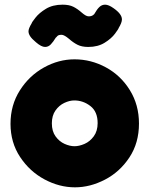

<svg xmlns="http://www.w3.org/2000/svg" viewBox="-20 -793 640 822"><path d="M502 -710Q502 -696 488 -673Q488 -670 472.5 -649Q457 -628 428 -610Q399 -592 358 -592Q330 -592 311.5 -601.5Q293 -611 275 -627Q273 -629 266 -634Q259 -639 253.5 -641.5Q248 -644 243 -644Q230 -644 225 -638Q220 -632 219 -632Q208 -614 197.5 -603Q187 -592 173 -592Q157 -592 134 -612Q116 -627 109 -638Q102 -649 102 -659Q102 -671 116 -694Q116 -697 132 -717.5Q148 -738 177 -755.5Q206 -773 248 -773Q276 -773 294 -764Q312 -755 330 -739Q338 -732 345.5 -727.5Q353 -723 360 -723Q371 -723 378 -728Q385 -733 385 -735Q395 -753 405.5 -763Q416 -773 430 -773Q445 -773 466 -758Q502 -733 502 -710ZM575 -264Q575 -181 534 -119Q493 -57 429.5 -24Q366 9 301 9Q234 9 170.5 -25Q107 -59 66 -121Q25 -183 25 -263Q25 -343 65 -406Q105 -469 168 -504Q231 -539 299 -539Q370 -539 433.5 -504.5Q497 -470 536 -407Q575 -344 575 -264ZM398 -266Q398 -315 367 -339Q336 -363 298 -363Q278 -363 255.5 -352.5Q233 -342 217.5 -320Q202 -298 202 -265Q202 -231 218 -209Q234 -187 256.5 -177Q279 -167 299 -167Q319 -167 342 -177Q365 -187 381.5 -209.5Q398 -232 398 -266Z"/></svg>

Font: Fredoka One
Style: Regular
Weight: 400
Designer: Milena B. Brandão, Ben Nathan
Version: Version 2.000; ttfautohint (v1.5.33-1714) -l 8 -r 50 -G 200 